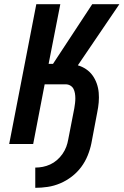

<svg xmlns="http://www.w3.org/2000/svg" viewBox="-20 -690 592 920"><path d="M149 210V113Q167 113 185 109.5Q203 106 220.5 98Q238 90 253 77Q268 64 279.5 47.5Q291 31 297.5 13.5Q304 -4 307 -22L336 -171Q338 -183 339.5 -195Q341 -207 341 -219Q341 -231 339 -243Q337 -255 332 -264.5Q327 -274 317 -280Q307 -286 294 -286H194L139 0H24L154 -670H269L213 -384H234L422 -670H552L353 -377Q374 -371 392.5 -358.5Q411 -346 423.5 -328.5Q436 -311 443.5 -290Q451 -269 453 -246Q455 -223 453 -199.5Q451 -176 446 -152L418 -4Q412 26 400 55.5Q388 85 369 110.5Q350 136 324 156Q298 176 268.5 188.5Q239 201 208.5 205.5Q178 210 149 210Z"/></svg>

Font: Lode
Style: Bold Italic
Weight: 700
Italic angle: -11°
Monospace: yes
Designer: Belleve Invis
Foundry: Belleve Invis
Version: Version 29.2.0; ttfautohint (v1.8.3)